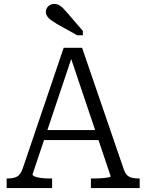

<svg xmlns="http://www.w3.org/2000/svg" viewBox="-20 -960 747 980"><path d="M197 -296H491L500 -245H186ZM334 -687 348 -672 146 -70Q146 -64 158 -59Q170 -54 190 -51.5Q210 -49 233 -49H246V0H14V-49H19Q49 -49 67.5 -59Q86 -69 97 -103L305 -716H399L612 -95Q622 -66 640.5 -57.5Q659 -49 687 -49H693V0H444V-49H457Q481 -49 501 -50.5Q521 -52 533 -54.5Q545 -57 545 -60ZM323 -895Q312 -908 302 -918Q292 -928 281.5 -934Q271 -940 257 -940Q238 -940 226 -927.5Q214 -915 214 -900Q214 -888 221 -877Q228 -866 241 -857Q254 -848 270 -838L374 -780H403V-802Z"/></svg>

Font: Roboto Serif Light
Style: Regular
Weight: 300
Designer: Greg Gazdowicz
Foundry: Commercial Type
Version: Version 1.008